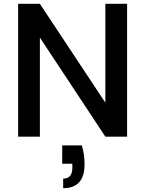

<svg xmlns="http://www.w3.org/2000/svg" viewBox="-20 -716 761 1006"><path d="M409 46Q417 74 420 98.5Q423 123 423 145Q423 270 311 270V220Q359 220 359 163V142H306V46ZM646 -696V0H532L189 -519V0H75V-696H189L532 -178V-696Z"/></svg>

Font: SVN-Poppins Medium
Style: Regular
Weight: 500
Designer: Ninad Kale (Devanagari), Jonny Pinhorn (Latin)
Foundry: Indian Type Foundry
Version: Version 3.002 2017; ttfautohint (v1.8.3)